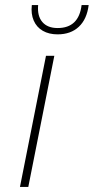

<svg xmlns="http://www.w3.org/2000/svg" viewBox="-20 -740 371 760"><path d="M59 0 162 -519H195L92 0ZM208 -604Q174 -604 149.5 -618Q125 -632 113.5 -658.5Q102 -685 106 -720H131Q127 -677 147.5 -653Q168 -629 208 -629Q292 -629 303 -720H331Q324 -664 292 -634Q260 -604 208 -604Z"/></svg>

Font: Montserrat Thin ExtraLight
Style: Italic
Weight: 250
Italic angle: -11.3°
Version: Version 9.000